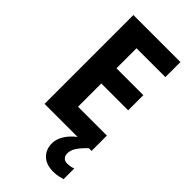

<svg xmlns="http://www.w3.org/2000/svg" viewBox="-290 -784 1091 1091"><g transform="rotate(45 255.5 -238.0)"><path d="M458 0H80V-714H458V-593H226V-432H442V-310H226V-123H458ZM370 108Q370 127 381 138Q392 149 410 149Q425 149 437.5 146.5Q450 144 459 140V226Q445 230 427.5 234Q410 238 387 238Q331 238 299.5 208Q268 178 268 129Q268 102 281 75.5Q294 49 316.5 26Q339 3 369 -16L436 0Q402 33 386 57.5Q370 82 370 108Z"/></g></svg>

Font: Noto Sans Thai SemiCondensed
Style: Bold
Weight: 700
Width: 4
Designer: Monotype Design Team
Foundry: Monotype Imaging Inc.
Version: Version 2.001